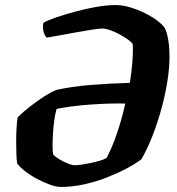

<svg xmlns="http://www.w3.org/2000/svg" viewBox="-20 -740 701 760"><path d="M220 0Q203 0 178 -9Q153 -18 126.5 -32Q100 -46 79 -62.5Q58 -79 48 -93Q46 -104 45 -127Q44 -150 44 -178Q44 -206 45.5 -232.5Q47 -259 50 -276Q74 -299 101 -320Q128 -341 154.5 -358Q181 -375 203 -384Q234 -391 269.5 -396Q305 -401 342.5 -404Q380 -407 418 -409Q456 -411 494 -412Q501 -455 503.5 -488.5Q506 -522 506 -542Q506 -562 505 -566Q501 -573 486.5 -583.5Q472 -594 453.5 -604Q435 -614 416.5 -620.5Q398 -627 385 -627Q372 -627 343.5 -622.5Q315 -618 281.5 -612Q248 -606 216 -600Q184 -594 165 -591Q155 -601 151.5 -618Q148 -635 152 -650Q167 -659 200.5 -670.5Q234 -682 276 -693.5Q318 -705 360.5 -712.5Q403 -720 438 -720Q465 -720 495 -711Q525 -702 553.5 -688Q582 -674 603 -658Q624 -642 633 -628Q642 -608 646.5 -579Q651 -550 651 -516Q651 -473 643 -421Q635 -369 620 -313.5Q605 -258 585 -206Q565 -154 540 -110Q517 -92 481 -73Q445 -54 401.5 -37Q358 -20 311.5 -10Q265 0 220 0ZM276 -86Q287 -86 304 -88.5Q321 -91 340 -95Q359 -99 376 -104Q393 -109 403 -116Q422 -154 435 -189.5Q448 -225 458 -259.5Q468 -294 476 -330Q453 -331 415.5 -330Q378 -329 336 -326Q294 -323 258.5 -318Q223 -313 204 -309Q198 -288 194.5 -261.5Q191 -235 189.5 -208.5Q188 -182 188 -160.5Q188 -139 191 -128Q199 -119 215 -109.5Q231 -100 248 -93Q265 -86 276 -86Z"/></svg>

Font: Texturina Medium 12pt ExtraBold
Style: Italic
Weight: 800
Italic angle: -11°
Version: Version 1.002